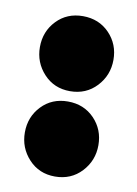

<svg xmlns="http://www.w3.org/2000/svg" viewBox="-63 -518 412 576"><g transform="rotate(10 142.5 -230.0)"><path d="M144 15Q95.5 15 64 -19Q32.5 -53 32.5 -100Q32.5 -147.5 64 -180.5Q95.5 -213.5 144 -213.5Q193 -213.5 224.8 -180.5Q256.5 -147.5 256.5 -100Q256.5 -53 224.8 -19Q193 15 144 15ZM144 -245Q95.5 -245 64 -279Q32.5 -313 32.5 -360Q32.5 -407.5 64 -440.5Q95.5 -473.5 144 -473.5Q193 -473.5 224.8 -440.5Q256.5 -407.5 256.5 -360Q256.5 -313 224.8 -279Q193 -245 144 -245Z"/></g></svg>

Font: Fraunces 144pt SuperSoft Black
Style: Regular
Weight: 900
Version: Version 1.000;[b76b70a41]